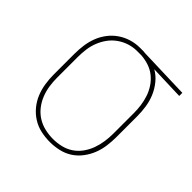

<svg xmlns="http://www.w3.org/2000/svg" viewBox="-145 -655 789 789"><g transform="rotate(45 250.0 -260.0)"><path d="M249 8Q223 8 197 2.5Q171 -3 148.5 -17Q126 -31 109 -51.5Q92 -72 82 -96.5Q72 -121 68 -147.5Q64 -174 64 -200V-320Q64 -345 67.5 -370.5Q71 -396 80 -419.5Q89 -443 104.5 -463.5Q120 -484 141 -498.5Q162 -513 186.5 -520.5Q211 -528 237 -528H250Q254 -528 258.5 -528Q263 -528 267 -527L491 -520V-502L341 -507Q364 -494 381.5 -472.5Q399 -451 409.5 -426Q420 -401 424 -374Q428 -347 428 -320V-200Q428 -174 424.5 -148Q421 -122 411.5 -98Q402 -74 386 -53Q370 -32 348.5 -18Q327 -4 301 2Q275 8 249 8ZM249 -10Q273 -10 296 -15.5Q319 -21 338.5 -34Q358 -47 372 -66.5Q386 -86 394 -108Q402 -130 405.5 -153.5Q409 -177 409 -200V-320Q409 -342 406 -364Q403 -386 396 -407Q389 -428 376.5 -447Q364 -466 346.5 -480Q329 -494 308 -501Q287 -508 264 -510H238Q215 -510 193 -503Q171 -496 152 -482.5Q133 -469 119.5 -450.5Q106 -432 97.5 -410.5Q89 -389 86 -366Q83 -343 83 -320V-200Q83 -176 86.5 -152.5Q90 -129 99 -106.5Q108 -84 123 -65Q138 -46 158 -33.5Q178 -21 201.5 -15.5Q225 -10 249 -10Z"/></g></svg>

Font: Iosevka SS18 Thin
Style: Regular
Weight: 100
Monospace: yes
Designer: Belleve Invis
Foundry: Belleve Invis
Version: Version 25.1.1; ttfautohint (v1.8.4)